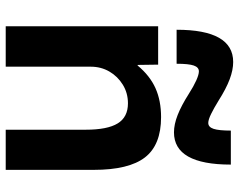

<svg xmlns="http://www.w3.org/2000/svg" viewBox="-100 -716 816 655"><g transform="rotate(90 307.5 -388.0)"><path d="M69 0V-520H200L201 -450H203Q238 -492 280.5 -511Q323 -530 379 -530Q474 -530 516.5 -475Q559 -420 559 -300V0H422V-273Q422 -347 400.5 -382Q379 -417 332 -417Q297 -417 268.5 -399.5Q240 -382 223.5 -353.5Q207 -325 207 -290V0ZM431 -574Q404 -574 372 -586.5Q340 -599 299 -625Q274 -641 254 -650Q234 -659 223 -659Q209 -659 203 -641.5Q197 -624 197 -583H81Q81 -776 191 -776Q218 -776 250 -764Q282 -752 323 -726Q349 -710 368.5 -700.5Q388 -691 399 -691Q413 -691 419 -709Q425 -727 425 -768H541Q541 -574 431 -574Z"/></g></svg>

Font: M PLUS 2
Style: Bold
Weight: 700
Designer: Coji Morishita
Foundry: UNDERFOREST DESIGN
Version: Version 1.001